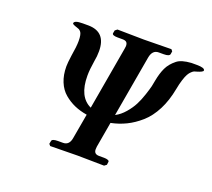

<svg xmlns="http://www.w3.org/2000/svg" viewBox="-112 -792 1038 939"><g transform="rotate(20 407.0 -323.0)"><path d="M744.1 -617.2H772Q814 -617.2 814 -603Q814 -595.2 782.2 -585.9Q775.4 -584.5 770.5 -582.5Q765.6 -580.6 757.6 -573.2Q749.5 -565.9 743.2 -554.7Q736.8 -543.5 730 -522.2Q723.1 -501 717.8 -472.2Q705.6 -407.7 681.2 -360.4Q655.8 -311 621.1 -280.5Q586.4 -250 549.8 -232.2Q513.2 -214.4 472.2 -206.1L449.2 -74.2Q448.2 -69.3 448.2 -60.1Q448.2 -35.2 475.1 -35.2H501Q513.7 -35.2 521.5 -32Q529.3 -28.8 527.8 -22.9L525.9 -7.8L514.2 1Q415 -1 376 -1L233.9 1L226.1 -7.8L229 -22.9Q230.5 -35.2 261.2 -35.2H287.1Q319.8 -35.2 326.2 -74.2L349.1 -204.1Q313 -210 283.4 -222.9Q253.9 -235.8 228.5 -257.3Q203.1 -278.8 189 -313.2Q174.8 -347.7 174.8 -392.1Q174.8 -410.6 180.2 -449.2Q189 -500.5 189 -528.8Q189 -546.9 186.5 -558.8Q184.1 -570.8 179 -576.4Q173.8 -582 169.9 -584.2Q166 -586.4 160.2 -587.9Q133.8 -596.2 133.8 -601.1Q133.8 -617.2 178.2 -617.2H209Q299.8 -615.7 299.8 -516.1Q299.8 -488.8 294.9 -464.8Q287.1 -417 287.1 -384.8Q287.1 -274.9 356 -243.2L413.1 -570.8Q415 -582.5 415 -585Q415 -598.6 408.7 -604.7Q402.3 -610.8 388.2 -610.8H362.8Q332.5 -610.8 334 -623L336.9 -638.2L348.1 -647Q447.8 -645 486.8 -645L628.9 -647L636.2 -638.2L633.8 -623Q630.9 -610.8 602.1 -610.8H576.2Q543.9 -610.8 536.1 -570.8L480 -250Q506.3 -263.7 528.3 -289.3Q550.3 -314.9 563.2 -340.1Q576.2 -365.2 586.4 -396.5Q596.7 -427.7 600.6 -443.8Q603.5 -458.5 606.9 -476.1Q614.3 -515.6 627.7 -543.9Q641.1 -572.3 669.9 -595.2Q692.4 -613.8 744.1 -617.2Z"/></g></svg>

Font: Linux Libertine G
Style: Bold Italic
Weight: 700
Italic angle: -11.5°
Designer: Philipp H. Poll
Foundry: Philipp H. Poll
Version: Version 4.1.0